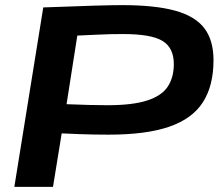

<svg xmlns="http://www.w3.org/2000/svg" viewBox="-20 -730 856 750"><path d="M36 0 149 -701Q279 -706 350 -708Q421 -710 457 -710Q585 -710 663.5 -688.5Q742 -667 778 -620Q814 -573 814 -495Q814 -395 772.5 -330.5Q731 -266 641 -235Q551 -204 405 -204Q374 -204 348 -204.5Q322 -205 292.5 -206Q263 -207 221 -209L187 0ZM282 -591 240 -323Q294 -321 328 -320Q362 -319 400 -319Q498 -319 555 -337.5Q612 -356 635.5 -392Q659 -428 659 -480Q659 -543 615 -570Q571 -597 461 -597Q434 -597 411 -596.5Q388 -596 358.5 -594.5Q329 -593 282 -591Z"/></svg>

Font: Georama Extended SemiBold
Style: Italic
Weight: 600
Width: 7
Italic angle: -9°
Designer: Jean-Baptiste Levee
Foundry: Production Type
Version: Version 1.000